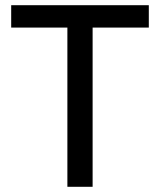

<svg xmlns="http://www.w3.org/2000/svg" viewBox="-20 -718 615 738"><path d="M336 -612V0H239V-612H23V-698H552V-612Z"/></svg>

Font: IBM Plex Sans Thai Text
Style: Regular
Weight: 450
Designer: Mike Abbink, Paul van der Laan, Pieter van Rosmalen, Ben Mitchell, Mark Frömberg
Foundry: Bold Monday
Version: Version 1.1